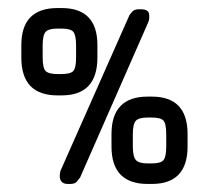

<svg xmlns="http://www.w3.org/2000/svg" viewBox="-20 -457 519 477"><path d="M347 0Q257 0 257 -93V-124Q257 -217 347 -217H357Q446 -217 446 -124V-93Q446 0 357 0ZM179 -16Q176 -12 171 -6Q166 0 155 0H149Q140 0 135.5 -3.5Q131 -7 129.5 -12Q128 -17 128.5 -22.5Q129 -28 130 -32L301 -418Q303 -422 308.5 -428Q314 -434 325 -434H330Q349 -434 350.5 -421.5Q352 -409 348 -401ZM123 -220Q33 -220 33 -314V-345Q33 -437 123 -437H133Q222 -437 222 -345V-314Q222 -220 133 -220ZM393 -123Q393 -150 386 -157.5Q379 -165 357 -165H347Q325 -165 317.5 -157Q310 -149 310 -123V-94Q310 -68 317.5 -59.5Q325 -51 347 -51H357Q379 -51 386 -59Q393 -67 393 -94ZM169 -344Q169 -370 162 -378Q155 -386 133 -386H123Q101 -386 93.5 -378Q86 -370 86 -344V-314Q86 -288 93.5 -280.5Q101 -273 123 -273H133Q155 -273 162 -280.5Q169 -288 169 -314Z"/></svg>

Font: Chathura ExtraBold
Style: Regular
Weight: 800
Designer: Appaji Ambarisha Darbha
Foundry: Aditya Fonts
Version: Version 1.002 2016